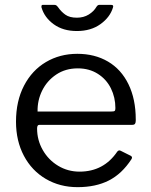

<svg xmlns="http://www.w3.org/2000/svg" viewBox="-20 -762 621 792"><path d="M133 -232Q133 -184 156.5 -143Q180 -102 220 -78Q260 -54 308 -54Q408 -54 464 -137Q468 -141 471 -141.5Q474 -142 478 -140L520 -119Q528 -114 522 -105Q483 -45 429 -17.5Q375 10 300 10Q227 10 169 -24Q111 -58 78.5 -119.5Q46 -181 46 -260Q46 -345 79 -408.5Q112 -472 169.5 -506Q227 -540 299 -540Q371 -540 425.5 -508Q480 -476 510 -414.5Q540 -353 540 -269V-265Q540 -256 537 -251.5Q534 -247 525 -247H142Q133 -247 133 -232ZM439 -302Q450 -302 453 -304.5Q456 -307 456 -316Q456 -360 437.5 -397.5Q419 -435 383.5 -457.5Q348 -480 301 -480Q250 -480 212 -454.5Q174 -429 154 -388.5Q134 -348 135 -302ZM437 -742Q444 -742 446 -739.5Q448 -737 446 -731Q434 -691 394.5 -662.5Q355 -634 297 -634Q240 -634 201.5 -662Q163 -690 151 -732V-736Q151 -742 157 -742H203Q209 -742 212 -740Q215 -738 219 -733Q232 -714 249.5 -701.5Q267 -689 297 -689Q325 -689 346 -702Q367 -715 378 -734Q383 -742 390 -742Z"/></svg>

Font: Libre Franklin
Style: Regular
Weight: 400
Designer: Pablo Impallari, Rodrigo Fuenzalida
Foundry: Impallari Type
Version: Version 1.001; ttfautohint (v1.4.1)